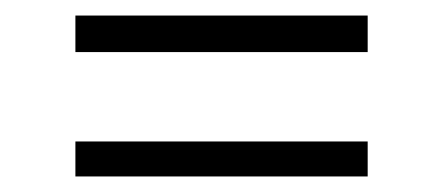

<svg xmlns="http://www.w3.org/2000/svg" viewBox="-20 -434 564 247"><path d="M77 -367V-414H453V-367ZM77 -207V-252H453V-207Z"/></svg>

Font: Manuale Light
Style: Italic
Weight: 300
Italic angle: -11°
Version: Version 1.002